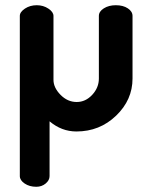

<svg xmlns="http://www.w3.org/2000/svg" viewBox="-20 -495 558 736"><path d="M56 180V-434Q56 -449 75.5 -462Q95 -475 121 -475Q146 -475 165.5 -462Q185 -449 185 -434V-189Q185 -159 212 -131.5Q239 -104 274 -104Q308 -104 333.5 -131.5Q359 -159 359 -194V-434Q359 -451 378 -463Q397 -475 424 -475Q452 -475 470 -463Q488 -451 488 -434V-194Q488 -112 425 -51.5Q362 9 273 9Q216 9 170 -30V180Q170 196 155 208.5Q140 221 119 221Q93 221 74.5 208.5Q56 196 56 180Z"/></svg>

Font: Terminal Dosis
Style: Bold
Weight: 700
Designer: EdgarTolentino, PabloImpallari, IginoMarini
Foundry: EdgarTolentino, PabloImpallari, IginoMarini
Version: Version 1.006